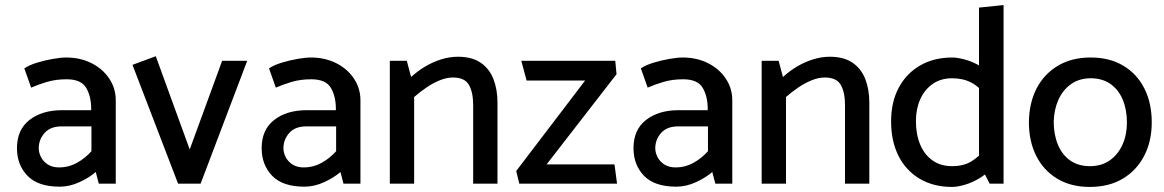

<svg xmlns="http://www.w3.org/2000/svg" viewBox="-20 -725 4597 758"><path d="M133 -140Q133 -174 156 -200Q179 -226 223 -226H341V-128Q316 -100 283.5 -82Q251 -64 214 -64Q187 -64 169 -75.5Q151 -87 142 -104.5Q133 -122 133 -140ZM103 -379Q130 -391 165 -401.5Q200 -412 243 -412Q300 -412 320 -378.5Q340 -345 340 -295V-290H225Q146 -290 96.5 -251.5Q47 -213 47 -140Q47 -74 88.5 -31Q130 12 216 12Q255 12 294 -6Q333 -24 358 -46L370 0H437V-329Q437 -376 411.5 -414.5Q386 -453 341.5 -475.5Q297 -498 241 -498Q221 -498 189 -492.5Q157 -487 126 -477.5Q95 -468 76 -455Z M772 0 956 -485H857L729 -135L595 -503L503 -469L683 0Z M1099 -140Q1099 -174 1122 -200Q1145 -226 1189 -226H1307V-128Q1282 -100 1249.5 -82Q1217 -64 1180 -64Q1153 -64 1135 -75.5Q1117 -87 1108 -104.5Q1099 -122 1099 -140ZM1069 -379Q1096 -391 1131 -401.5Q1166 -412 1209 -412Q1266 -412 1286 -378.5Q1306 -345 1306 -295V-290H1191Q1112 -290 1062.5 -251.5Q1013 -213 1013 -140Q1013 -74 1054.5 -31Q1096 12 1182 12Q1221 12 1260 -6Q1299 -24 1324 -46L1336 0H1403V-329Q1403 -376 1377.5 -414.5Q1352 -453 1307.5 -475.5Q1263 -498 1207 -498Q1187 -498 1155 -492.5Q1123 -487 1092 -477.5Q1061 -468 1042 -455Z M1615 0V-342Q1639 -363 1665 -380.5Q1691 -398 1717.5 -408.5Q1744 -419 1768 -419Q1815 -419 1831.5 -389.5Q1848 -360 1848 -311V0H1944V-320Q1944 -372 1928 -413Q1912 -454 1877.5 -477.5Q1843 -501 1788 -501Q1755 -501 1721.5 -490.5Q1688 -480 1658 -462Q1628 -444 1603 -421L1586 -485H1519V0Z M2409 -485H2038L2059 -407H2290L2018 -50L2030 0H2416L2406 -76H2138L2414 -432Z M2567 -140Q2567 -174 2590 -200Q2613 -226 2657 -226H2775V-128Q2750 -100 2717.5 -82Q2685 -64 2648 -64Q2621 -64 2603 -75.5Q2585 -87 2576 -104.5Q2567 -122 2567 -140ZM2537 -379Q2564 -391 2599 -401.5Q2634 -412 2677 -412Q2734 -412 2754 -378.5Q2774 -345 2774 -295V-290H2659Q2580 -290 2530.5 -251.5Q2481 -213 2481 -140Q2481 -74 2522.5 -31Q2564 12 2650 12Q2689 12 2728 -6Q2767 -24 2792 -46L2804 0H2871V-329Q2871 -376 2845.5 -414.5Q2820 -453 2775.5 -475.5Q2731 -498 2675 -498Q2655 -498 2623 -492.5Q2591 -487 2560 -477.5Q2529 -468 2510 -455Z M3083 0V-342Q3107 -363 3133 -380.5Q3159 -398 3185.5 -408.5Q3212 -419 3236 -419Q3283 -419 3299.5 -389.5Q3316 -360 3316 -311V0H3412V-320Q3412 -372 3396 -413Q3380 -454 3345.5 -477.5Q3311 -501 3256 -501Q3223 -501 3189.5 -490.5Q3156 -480 3126 -462Q3096 -444 3071 -421L3054 -485H2987V0Z M3845 -82 3887 0H3942V-705L3845 -695ZM3875 -142Q3844 -105 3813.5 -87Q3783 -69 3739 -69Q3693 -69 3661 -92Q3629 -115 3612.5 -155Q3596 -195 3596 -247Q3596 -295 3613 -333Q3630 -371 3662 -393.5Q3694 -416 3739 -416Q3782 -416 3814.5 -399Q3847 -382 3878 -343L3906 -411Q3885 -443 3853.5 -462Q3822 -481 3791 -489.5Q3760 -498 3740 -498Q3667 -498 3612.5 -466.5Q3558 -435 3528 -378.5Q3498 -322 3498 -246Q3498 -168 3527 -110Q3556 -52 3610.5 -19.5Q3665 13 3739 13Q3760 13 3790.5 4Q3821 -5 3852 -24.5Q3883 -44 3904 -73Z M4282 13Q4208 13 4154 -19.5Q4100 -52 4071 -109.5Q4042 -167 4042 -243Q4043 -319 4072.5 -376Q4102 -433 4156.5 -465.5Q4211 -498 4286 -498Q4361 -498 4415 -465.5Q4469 -433 4498 -375.5Q4527 -318 4527 -242Q4527 -167 4497 -109.5Q4467 -52 4412.5 -19.5Q4358 13 4282 13ZM4283 -69Q4329 -69 4361.5 -92Q4394 -115 4411.5 -154Q4429 -193 4429 -241Q4429 -292 4412.5 -331.5Q4396 -371 4364 -393.5Q4332 -416 4286 -416Q4241 -416 4208.5 -393Q4176 -370 4158.5 -331Q4141 -292 4140 -244Q4140 -194 4156.5 -154Q4173 -114 4205 -91.5Q4237 -69 4283 -69Z"/></svg>

Font: Catamaran Thin Medium
Style: Regular
Weight: 500
Version: Version 2.000